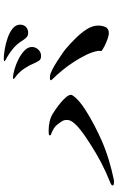

<svg xmlns="http://www.w3.org/2000/svg" viewBox="181 -950 637 1040"><g transform="rotate(-90 500.0 -429.5)"><path d="M507 -364Q507 -360 501.5 -352Q496 -344 493 -341Q469 -314 427 -287Q385 -260 340.5 -237Q296 -214 262 -199Q212 -177 156.5 -160Q101 -143 47 -132Q43 -131 39.5 -131Q36 -131 33 -131Q30 -131 23 -132Q16 -133 16 -138Q16 -144 25 -148.5Q34 -153 38 -154Q91 -175 140.5 -201Q190 -227 238 -258Q254 -268 275.5 -282.5Q297 -297 318 -313.5Q339 -330 351 -344Q359 -353 365 -363.5Q371 -374 371 -387Q371 -400 365 -410.5Q359 -421 351 -431Q339 -448 324.5 -457Q310 -466 291 -473Q287 -475 287 -478Q287 -484 298.5 -484.5Q310 -485 314 -485Q337 -485 360.5 -480Q384 -475 404 -463Q413 -458 430 -446Q447 -434 464.5 -419.5Q482 -405 494.5 -390Q507 -375 507 -364ZM882 -217Q882 -195 874 -177Q866 -159 840 -159Q829 -159 809 -166Q789 -173 770.5 -182.5Q752 -192 744 -199Q745 -203 745 -212Q745 -213 745 -214.5Q745 -216 745 -217Q740 -247 723.5 -281Q707 -315 684.5 -349.5Q662 -384 637.5 -413.5Q613 -443 592 -464Q591 -466 588.5 -468.5Q586 -471 586 -473Q586 -478 595.5 -478Q605 -478 606 -478Q618 -478 640 -467Q662 -456 687 -440Q712 -424 733.5 -409Q755 -394 764 -385Q786 -366 813.5 -338.5Q841 -311 861.5 -279.5Q882 -248 882 -217ZM766 -576Q766 -556 752 -541Q738 -526 717 -526Q699 -526 691.5 -537.5Q684 -549 678 -563Q668 -588 652 -612.5Q636 -637 616 -655Q612 -659 608 -661.5Q604 -664 599 -668Q595 -671 593 -676Q593 -678 595.5 -678Q598 -678 599 -678Q617 -678 645 -670Q673 -662 700.5 -648Q728 -634 747 -615.5Q766 -597 766 -576ZM887 -639Q887 -620 874.5 -608Q862 -596 843 -596Q827 -596 817.5 -605.5Q808 -615 800 -628Q782 -658 754.5 -680Q727 -702 696 -718Q695 -719 692 -721Q689 -723 689 -725Q689 -727 695.5 -727.5Q702 -728 703 -728Q722 -728 752.5 -723Q783 -718 814 -707.5Q845 -697 866 -680Q887 -663 887 -639Z"/></g></svg>

Font: Kaisei HarunoUmi Medium
Style: Regular
Weight: 500
Designer: Font-Kai, 金井和夫
Foundry: KAZUO KANAI
Version: Version 5.003